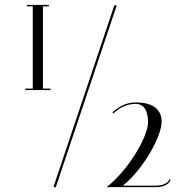

<svg xmlns="http://www.w3.org/2000/svg" viewBox="-20 -771 791 791"><path d="M210 0 461 -749H451L200 0ZM181 -745V-751H91V-745H115V-406H84V-400H188V-406H157V-745ZM419 0H621C677 0 683 -31 683 -31L679 -34C669 -6 626 -6 621 -6H486C570 -73 646 -209 646 -270C646 -318 612 -349 540 -349C498 -349 471 -332 443 -308L447 -304C462 -315 487 -343 540 -343C587 -343 590 -286 590 -267C590 -210 510 -70 419 0Z"/></svg>

Font: Italiana
Style: Regular
Weight: 400
Designer: Santiago Orozco
Foundry: Santiago Orozco
Version: Version 1.000;PS 001.001;hotconv 1.0.56